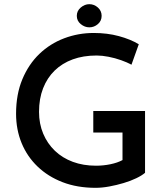

<svg xmlns="http://www.w3.org/2000/svg" viewBox="-20 -892 794 920"><path d="M675 -64Q660 -51 633 -38Q606 -25 572.5 -15Q539 -5 504 1.5Q469 8 438 8Q350 8 280 -19Q210 -46 160 -94Q110 -142 83.5 -206.5Q57 -271 57 -347Q57 -440 87 -512Q117 -584 168.5 -633.5Q220 -683 287.5 -708.5Q355 -734 429 -734Q494 -734 549.5 -719Q605 -704 645 -680L610 -582Q590 -593 560.5 -603.5Q531 -614 500 -620Q469 -626 443 -626Q379 -626 328.5 -607.5Q278 -589 242 -554Q206 -519 186.5 -469Q167 -419 167 -356Q167 -299 187 -251.5Q207 -204 243 -169.5Q279 -135 329 -116.5Q379 -98 440 -98Q475 -98 509 -105Q543 -112 567 -125V-257H427V-360H675ZM348 -816Q348 -840 367 -856Q386 -872 408 -872Q431 -872 449 -856Q467 -840 467 -816Q467 -792 449 -776.5Q431 -761 408 -761Q386 -761 367 -776.5Q348 -792 348 -816Z"/></svg>

Font: Josefin Sans Medium
Style: Regular
Weight: 500
Designer: Santiago Orozco
Foundry: Typemade
Version: Version 2.001